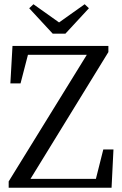

<svg xmlns="http://www.w3.org/2000/svg" viewBox="-20 -887 576 907"><path d="M21 0V-30L390 -628H112L77 -493H29L39 -670H492V-641L124 -42H433L468 -181H516L507 0ZM138 -867 259 -781 380 -867 400 -848 289 -728H229L118 -848Z"/></svg>

Font: Source Serif 4 Subhead
Style: Regular
Weight: 400
Designer: Frank Grießhammer
Foundry: Adobe Systems Incorporated
Version: Version 4.004;hotconv 1.0.117;makeotfexe 2.5.65602